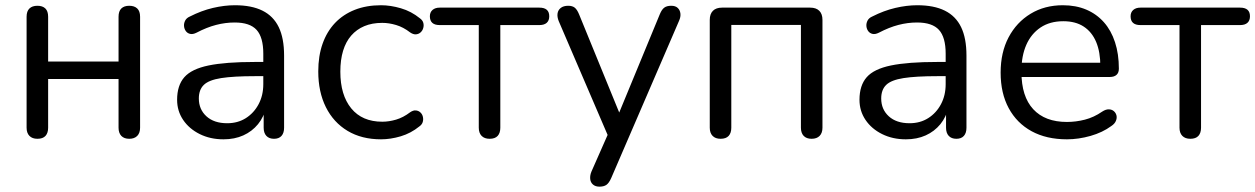

<svg xmlns="http://www.w3.org/2000/svg" viewBox="-20 -515 4720 722"><path d="M120.7 6.9Q101.3 6.9 90.7 -4Q80 -14.9 80 -34.8V-452Q80 -472.9 90.7 -483.1Q101.3 -493.3 120.7 -493.3Q140.1 -493.3 150.6 -483.1Q161 -472.9 161 -452V-283.6H425.8V-452Q425.8 -472.9 436.2 -483.1Q446.7 -493.3 466 -493.3Q485.4 -493.3 496.1 -483.1Q506.8 -472.9 506.8 -452V-34.8Q506.8 -14.9 496.1 -4Q485.4 6.9 466 6.9Q446.7 6.9 436.2 -4Q425.8 -14.9 425.8 -34.8V-217.9H161V-34.8Q161 -14.9 151.1 -4Q141.1 6.9 120.7 6.9Z M820.5 8.9Q770.7 8.9 731.1 -10.8Q691.4 -30.5 668.7 -64.1Q646 -97.8 646 -139.7Q646 -193.7 673.2 -224.7Q700.4 -255.6 764.2 -268.8Q828 -282 937.7 -282H983V-228.6H939.3Q857.6 -228.6 811.4 -221.3Q765.1 -214 746.4 -195.7Q727.7 -177.5 727.7 -144.6Q727.7 -103.7 756.3 -77.6Q784.9 -51.6 834.3 -51.6Q874.2 -51.6 904.5 -70.8Q934.8 -90 952.4 -123.1Q970.1 -156.2 970.1 -198.7V-313.1Q970.1 -374.8 944.9 -402.6Q919.7 -430.4 862.4 -430.4Q827.6 -430.4 792.5 -421.3Q757.4 -412.2 718.8 -392Q705.1 -385.1 694.8 -387.6Q684.6 -390 678.7 -398.2Q672.8 -406.5 672 -417Q671.2 -427.5 676.3 -437.5Q681.4 -447.5 694 -452.9Q737.4 -475 780.7 -485.2Q824 -495.3 863.2 -495.3Q926.2 -495.3 967.1 -474.9Q1008.1 -454.5 1028.2 -412.9Q1048.3 -371.3 1048.3 -306.1V-34.8Q1048.3 -14.9 1038.6 -4Q1028.9 6.9 1010.4 6.9Q991.9 6.9 981.7 -4Q971.5 -14.9 971.5 -34.8V-113H981.1Q972.5 -75.4 950.2 -48Q927.8 -20.7 895 -5.9Q862.1 8.9 820.5 8.9Z M1412.9 8.9Q1340.1 8.9 1287.1 -22.8Q1234.1 -54.6 1205.4 -112.1Q1176.8 -169.5 1176.8 -246.5Q1176.8 -304.4 1193 -350.4Q1209.2 -396.3 1239.8 -428.6Q1270.4 -460.8 1314.2 -478.1Q1358 -495.3 1412.9 -495.3Q1448.5 -495.3 1487.5 -483.9Q1526.6 -472.5 1559 -446.2Q1569.2 -438.9 1571.8 -429.1Q1574.4 -419.3 1571.6 -409.6Q1568.9 -399.9 1561.8 -393.4Q1554.7 -386.8 1544.4 -385.9Q1534.1 -385 1522.4 -393Q1496.7 -412.9 1469.7 -420.9Q1442.7 -429 1417.5 -429Q1379.2 -429 1350 -416.7Q1320.7 -404.3 1300.6 -381.1Q1280.4 -357.9 1270.1 -323.9Q1259.8 -289.8 1259.8 -245.5Q1259.8 -157.7 1300.8 -107.5Q1341.9 -57.3 1417.5 -57.3Q1442.7 -57.3 1469.5 -65.2Q1496.2 -73 1522.4 -92.9Q1534.1 -100.9 1544.2 -99.7Q1554.2 -98.6 1561.1 -92Q1568 -85.5 1570.2 -75.8Q1572.5 -66.1 1569.7 -56.3Q1566.8 -46.5 1557.1 -39.7Q1525.2 -13.8 1486.8 -2.4Q1448.5 8.9 1412.9 8.9Z M1821.2 6.9Q1801.8 6.9 1791.1 -4Q1780.4 -14.9 1780.4 -34.8V-420.7H1633.5Q1596.5 -420.7 1596.5 -453.8Q1596.5 -468.8 1606.5 -477.6Q1616.5 -486.3 1633.5 -486.3H2008.3Q2045.4 -486.3 2045.4 -453.8Q2045.4 -437.7 2035.9 -429.2Q2026.4 -420.7 2008.3 -420.7H1861.4V-34.8Q1861.4 -14.9 1851.5 -4Q1841.6 6.9 1821.2 6.9Z M2234.1 186.9Q2219 186.9 2209.8 178.9Q2200.5 170.8 2199.4 157.7Q2198.2 144.5 2204 130.4L2272.5 -24.9V10.2L2081 -435.7Q2074.7 -451.4 2076.6 -464.3Q2078.5 -477.2 2088.7 -485.2Q2098.9 -493.3 2116.9 -493.3Q2132.5 -493.3 2141.5 -486Q2150.4 -478.7 2157.7 -460.8L2321.9 -59.1H2295L2461.1 -461.3Q2468.4 -479.2 2477.9 -486.2Q2487.3 -493.3 2504.3 -493.3Q2520 -493.3 2528.5 -485.2Q2537 -477.2 2538.6 -464.5Q2540.3 -451.8 2533.5 -436.7L2278.3 154.8Q2270.1 173.3 2260.4 180.1Q2250.7 186.9 2234.1 186.9Z M2689.7 6.9Q2670.3 6.9 2659.7 -4Q2649 -14.9 2649 -34.8V-440.2Q2649 -462.5 2660.9 -474.4Q2672.8 -486.3 2695.2 -486.3H3026.6Q3049 -486.3 3060.9 -474.4Q3072.8 -462.5 3072.8 -440.2V-34.8Q3072.8 -14.9 3062.1 -4Q3051.4 6.9 3032 6.9Q3012.7 6.9 3002.2 -4Q2991.8 -14.9 2991.8 -34.8V-421.2H2730V-34.8Q2730 -14.9 2720.1 -4Q2710.1 6.9 2689.7 6.9Z M3386.5 8.9Q3336.7 8.9 3297.1 -10.8Q3257.4 -30.5 3234.7 -64.1Q3212 -97.8 3212 -139.7Q3212 -193.7 3239.2 -224.7Q3266.4 -255.6 3330.2 -268.8Q3394 -282 3503.7 -282H3549V-228.6H3505.3Q3423.6 -228.6 3377.4 -221.3Q3331.1 -214 3312.4 -195.7Q3293.7 -177.5 3293.7 -144.6Q3293.7 -103.7 3322.3 -77.6Q3350.9 -51.6 3400.3 -51.6Q3440.2 -51.6 3470.5 -70.8Q3500.8 -90 3518.4 -123.1Q3536.1 -156.2 3536.1 -198.7V-313.1Q3536.1 -374.8 3510.9 -402.6Q3485.7 -430.4 3428.4 -430.4Q3393.6 -430.4 3358.5 -421.3Q3323.4 -412.2 3284.8 -392Q3271.1 -385.1 3260.8 -387.6Q3250.6 -390 3244.7 -398.2Q3238.8 -406.5 3238 -417Q3237.2 -427.5 3242.3 -437.5Q3247.4 -447.5 3260 -452.9Q3303.4 -475 3346.7 -485.2Q3390 -495.3 3429.2 -495.3Q3492.2 -495.3 3533.1 -474.9Q3574.1 -454.5 3594.2 -412.9Q3614.3 -371.3 3614.3 -306.1V-34.8Q3614.3 -14.9 3604.6 -4Q3594.9 6.9 3576.4 6.9Q3557.9 6.9 3547.7 -4Q3537.5 -14.9 3537.5 -34.8V-113H3547.1Q3538.5 -75.4 3516.2 -48Q3493.8 -20.7 3461 -5.9Q3428.1 8.9 3386.5 8.9Z M3992.3 8.9Q3915.1 8.9 3859.3 -21.5Q3803.6 -52 3773.2 -108.2Q3742.8 -164.4 3742.8 -241.9Q3742.8 -317.9 3772.7 -374.6Q3802.7 -431.3 3855.5 -463.3Q3908.3 -495.3 3976.7 -495.3Q4026 -495.3 4064.9 -478.8Q4103.7 -462.3 4131.1 -431.4Q4158.5 -400.5 4172.9 -356.3Q4187.4 -312.1 4187.4 -256.7Q4187.4 -241.4 4178.6 -233.5Q4169.8 -225.5 4153.2 -225.5H3804.6V-279H4134.4L4117.8 -265.6Q4117.8 -319.5 4102 -357.2Q4086.1 -394.8 4055.3 -415Q4024.5 -435.2 3978.5 -435.2Q3928 -435.2 3892.7 -411.5Q3857.4 -387.7 3839.2 -346.1Q3821.1 -304.5 3821.1 -249.7V-243.8Q3821.1 -152.2 3865.4 -104.3Q3909.7 -56.4 3992.2 -56.4Q4025.6 -56.4 4059.4 -65Q4093.2 -73.6 4124.9 -95.4Q4138.5 -104.3 4150 -103.8Q4161.4 -103.4 4168.8 -96.8Q4176.2 -90.3 4178.5 -80.5Q4180.7 -70.8 4176.1 -60.1Q4171.6 -49.3 4158.9 -41Q4126 -16.8 4080.8 -3.9Q4035.5 8.9 3992.3 8.9Z M4456.2 6.9Q4436.8 6.9 4426.1 -4Q4415.4 -14.9 4415.4 -34.8V-420.7H4268.5Q4231.5 -420.7 4231.5 -453.8Q4231.5 -468.8 4241.5 -477.6Q4251.5 -486.3 4268.5 -486.3H4643.3Q4680.4 -486.3 4680.4 -453.8Q4680.4 -437.7 4670.9 -429.2Q4661.4 -420.7 4643.3 -420.7H4496.4V-34.8Q4496.4 -14.9 4486.5 -4Q4476.6 6.9 4456.2 6.9Z"/></svg>

Font: Nunito ExtraLight
Style: Regular
Weight: 200
Designer: Vernon Adams
Foundry: Vernon Adams
Version: Version 3.602